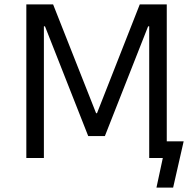

<svg xmlns="http://www.w3.org/2000/svg" viewBox="-20 -720 885 875"><path d="M100 0H180V-600H185L382 -100H458L655 -600H660V0H722L693 135H769L817 -76H740V-700H617L422 -204H418L222 -700H100Z"/></svg>

Font: Fixel Text Regular
Style: Regular
Weight: 400
Width: 4
Designer: AlfaBravo + MacPaw
Foundry: Kyrylo Tkachov, Marchela Mozhyna, Serhii Makarenko, Maria Weinstein, Zakhar Kryvoshyya
Version: Version 1.211